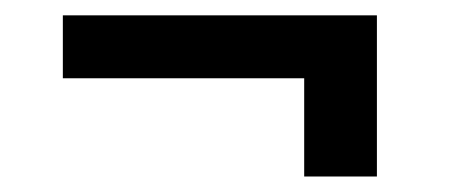

<svg xmlns="http://www.w3.org/2000/svg" viewBox="-20 -412 591 249"><path d="M61.5 -392.1V-310.5H374.5V-183.1H468.8V-392.1Z"/></svg>

Font: Vazirmatn SemiBold
Style: Regular
Weight: 600
Designer: Saber Rastikerdar
Foundry: Saber Rastikerdar
Version: Version 33.003